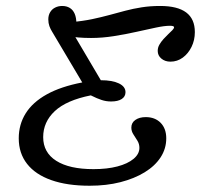

<svg xmlns="http://www.w3.org/2000/svg" viewBox="-20 -602 663 634"><path d="M275.8 11.3Q201.6 11.3 149.2 -7.3Q96.8 -25.8 69.4 -60.9Q41.9 -96 41.9 -145.2Q41.9 -191.1 64.9 -227.8Q87.9 -264.5 134.3 -290.3Q180.6 -316.1 251.6 -329.8L152.4 -496.8Q146.8 -505.6 143.1 -515.7Q139.5 -525.8 139.5 -537.9Q139.5 -551.6 145.6 -561.7Q151.6 -571.8 162.1 -577Q172.6 -582.3 185.5 -582.3Q200 -582.3 210.5 -575.8Q221 -569.4 226.6 -556.5Q232.3 -543.5 232.3 -522.6L215.3 -529Q253.2 -532.3 283.9 -538.7Q314.5 -545.2 341.1 -552.4Q367.7 -559.7 393.5 -566.5Q419.4 -573.4 447.6 -577.8Q475.8 -582.3 508.9 -582.3Q566.1 -582.3 594.8 -560.9Q623.4 -539.5 623.4 -496Q623.4 -469.4 612.5 -447.2Q601.6 -425 583.5 -411.7Q565.3 -398.4 542.7 -398.4Q525 -398.4 512.9 -408.5Q500.8 -418.5 500.8 -433.9Q500.8 -445.2 506.5 -454.8Q512.1 -464.5 520.2 -473.4Q528.2 -482.3 535.9 -489.5Q543.5 -496.8 549.2 -502.4Q554.8 -508.1 554.8 -512.1Q554.8 -516.9 541.1 -516.9Q523.4 -516.9 494.8 -510.9Q466.1 -504.8 430.2 -496.8Q394.4 -488.7 356 -482.7Q317.7 -476.6 280.6 -476.6Q258.1 -476.6 239.5 -478.2Q221 -479.8 201.6 -483.1L217.7 -498.4L312.9 -337.1Q350.8 -337.1 372.6 -326.6Q394.4 -316.1 394.4 -297.6Q394.4 -283.1 381.9 -275Q369.4 -266.9 346.8 -266.9Q330.6 -266.9 315.7 -271.8Q300.8 -276.6 279.8 -287.1Q199.2 -271 160.9 -235.1Q122.6 -199.2 122.6 -149.2Q122.6 -98.4 165.7 -71Q208.9 -43.5 288.7 -43.5Q333.9 -43.5 367.7 -52.4Q401.6 -61.3 421 -77.4Q440.3 -93.5 440.3 -113.7Q440.3 -126.6 433.9 -137.1Q427.4 -147.6 420.6 -158.1Q413.7 -168.5 413.7 -180.6Q413.7 -196.8 427 -206Q440.3 -215.3 461.3 -215.3Q491.9 -215.3 510.5 -196.4Q529 -177.4 529 -145.2Q529 -111.3 510.5 -82.7Q491.9 -54 457.7 -33.1Q423.4 -12.1 377.4 -0.4Q331.5 11.3 275.8 11.3Z"/></svg>

Font: Playfair 5pt SemiExpanded Light
Style: Italic
Weight: 300
Width: 6
Italic angle: -15.6°
Designer: Claus Eggers Sørensen
Foundry: Claus Eggers Sørensen
Version: Version 2.203